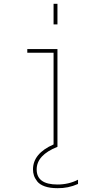

<svg xmlns="http://www.w3.org/2000/svg" viewBox="-20 -780 540 1020"><path d="M264.6 -650.4V-759.8H285.2V-650.4ZM264.6 -500H125V-519.5H285.2V0Q174.8 43.9 174.8 120.1Q174.8 200.2 285.2 200.2Q344.7 200.2 394.5 174.8V197.3Q341.8 220.7 285.2 219.7Q245.1 219.7 217.8 210Q190.4 200.2 177.7 183.6Q165 167 160.2 151.9Q155.3 136.7 155.3 120.1Q155.3 35.2 264.6 -12.7Z"/></svg>

Font: Mgen+ 1mn thin
Style: Regular
Weight: 100
Designer: [Source Han Sans]
Ryoko NISHIZUKA  (kana & ideographs); Paul D. Hunt (Latin, Greek & Cyrillic); Wenlong ZHANG  (bopomofo
Version: Version 1.059.20150602